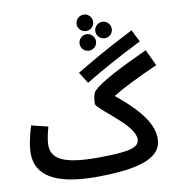

<svg xmlns="http://www.w3.org/2000/svg" viewBox="-105 -1094 1116 1209"><g transform="rotate(-10 453.0 -489.5)"><path d="M510 -895C538 -895 562 -918 562 -947C562 -976 538 -1000 510 -1000C481 -1000 457 -976 457 -947C457 -918 481 -895 510 -895ZM618 -830C647 -830 670 -853 670 -882C670 -911 647 -935 618 -935C589 -935 565 -911 565 -882C565 -853 589 -830 618 -830ZM507 -770C535 -770 559 -793 559 -822C559 -851 535 -875 507 -875C477 -875 454 -851 454 -822C454 -793 477 -770 507 -770ZM464 -572C553 -625 653 -684 830 -772L791 -850C618 -762 509 -698 419 -644ZM411 21C724 21 835 -41 835 -151C835 -227 790 -319 615 -461C682 -503 770 -546 906 -607L857 -711C682 -630 552 -564 504 -516C489 -502 483 -463 483 -433C483 -415 571 -350 636 -288C697 -229 710 -191 710 -170C710 -117 653 -97 437 -97C219 -97 149 -143 149 -229C149 -262 161 -310 170 -344L64 -370C49 -319 31 -253 31 -196C31 -60 143 21 411 21Z"/></g></svg>

Font: Noto Sans Arabic UI SmBd
Style: Regular
Weight: 600
Designer: Monotype Design Team, Nadine Chahine and Nizar Qandah
Foundry: Monotype Imaging Inc.
Version: Version 2.010